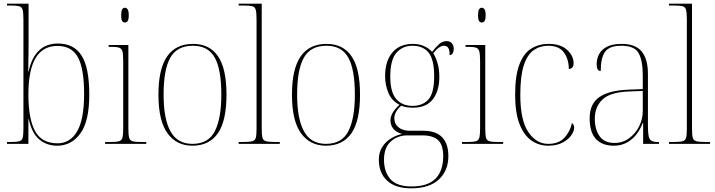

<svg xmlns="http://www.w3.org/2000/svg" viewBox="-20 -780 3877 1041"><path d="M290 10Q234 10 193.5 -23.5Q153 -57 136 -134H134V0H18V-10H35Q68 -10 83.5 -14Q99 -18 103 -33Q107 -48 107 -81V-672Q107 -709 103 -725.5Q99 -742 84.5 -746Q70 -750 41 -750H18V-760H135V-560Q135 -533 134.5 -490Q134 -447 133 -392H135Q168 -544 294 -544Q381 -544 422.5 -478.5Q464 -413 464 -267Q464 -122 415.5 -56Q367 10 290 10ZM292 -3Q360 -3 398 -67.5Q436 -132 436 -270Q436 -408 402.5 -469.5Q369 -531 291 -531Q134 -531 134 -269Q134 -136 170 -69.5Q206 -3 292 -3Z M657 -658Q648 -658 642.5 -666Q637 -674 637 -698Q637 -721 642.5 -729.5Q648 -738 657 -738Q666 -738 672 -729.5Q678 -721 678 -698Q678 -674 672 -666Q666 -658 657 -658ZM550 0V-10H575Q609 -10 624.5 -14Q640 -18 644 -34Q648 -50 648 -85V-448Q648 -484 644 -500.5Q640 -517 626 -521.5Q612 -526 583 -526H569V-536H676V-85Q676 -50 680 -34Q684 -18 699.5 -14Q715 -10 749 -10H773V0Z M1023 10Q937 10 888 -57.5Q839 -125 839 -267Q839 -406 886 -474Q933 -542 1027 -542Q1116 -542 1162 -475Q1208 -408 1208 -267Q1208 -124 1161 -57Q1114 10 1023 10ZM1023 0Q1110 0 1145 -69Q1180 -138 1180 -267Q1180 -405 1144 -468.5Q1108 -532 1026 -532Q940 -532 903.5 -467.5Q867 -403 867 -267Q867 -135 904.5 -67.5Q942 0 1023 0Z M1274 0V-10H1294Q1331 -10 1347 -14Q1363 -18 1367 -33.5Q1371 -49 1371 -84V-672Q1371 -709 1367 -725.5Q1363 -742 1348.5 -746Q1334 -750 1304 -750H1274V-760H1399V-84Q1399 -49 1403 -33.5Q1407 -18 1423.5 -14Q1440 -10 1477 -10H1497V0Z M1747 10Q1661 10 1612 -57.5Q1563 -125 1563 -267Q1563 -406 1610 -474Q1657 -542 1751 -542Q1840 -542 1886 -475Q1932 -408 1932 -267Q1932 -124 1885 -57Q1838 10 1747 10ZM1747 0Q1834 0 1869 -69Q1904 -138 1904 -267Q1904 -405 1868 -468.5Q1832 -532 1750 -532Q1664 -532 1627.5 -467.5Q1591 -403 1591 -267Q1591 -135 1628.5 -67.5Q1666 0 1747 0Z M2209 241Q2124 241 2079 199.5Q2034 158 2034 85Q2034 46 2052.5 17Q2071 -12 2100 -29.5Q2129 -47 2160 -54Q2127 -63 2112 -82.5Q2097 -102 2097 -127Q2097 -147 2108.5 -167.5Q2120 -188 2146 -212Q2104 -233 2086 -276Q2068 -319 2068 -367Q2068 -449 2107.5 -495.5Q2147 -542 2219 -542Q2252 -542 2278 -530.5Q2304 -519 2323 -499Q2343 -525 2361 -541Q2379 -557 2401 -557Q2420 -557 2430 -545.5Q2440 -534 2440 -517Q2440 -499 2433.5 -490Q2427 -481 2418 -481Q2418 -508 2410.5 -520Q2403 -532 2387 -532Q2361 -532 2329 -491Q2341 -474 2351.5 -440.5Q2362 -407 2362 -363Q2362 -287 2326.5 -241.5Q2291 -196 2219 -196Q2202 -196 2185.5 -198.5Q2169 -201 2155 -207Q2135 -189 2126.5 -172Q2118 -155 2118 -139Q2118 -108 2141 -89.5Q2164 -71 2202 -71H2275Q2344 -71 2377.5 -35.5Q2411 0 2411 66Q2411 145 2359.5 193Q2308 241 2209 241ZM2216 -206Q2273 -206 2303.5 -241.5Q2334 -277 2334 -365Q2334 -458 2303.5 -495Q2273 -532 2216 -532Q2163 -532 2129.5 -494Q2096 -456 2096 -364Q2096 -280 2128.5 -243Q2161 -206 2216 -206ZM2212 231Q2299 231 2341 189Q2383 147 2383 66Q2383 6 2355.5 -20Q2328 -46 2269 -46H2189Q2135 -46 2098.5 -12.5Q2062 21 2062 86Q2062 151 2096.5 191Q2131 231 2212 231Z M2592 -658Q2583 -658 2577.5 -666Q2572 -674 2572 -698Q2572 -721 2577.5 -729.5Q2583 -738 2592 -738Q2601 -738 2607 -729.5Q2613 -721 2613 -698Q2613 -674 2607 -666Q2601 -658 2592 -658ZM2485 0V-10H2510Q2544 -10 2559.5 -14Q2575 -18 2579 -34Q2583 -50 2583 -85V-448Q2583 -484 2579 -500.5Q2575 -517 2561 -521.5Q2547 -526 2518 -526H2504V-536H2611V-85Q2611 -50 2615 -34Q2619 -18 2634.5 -14Q2650 -10 2684 -10H2708V0Z M2952 10Q2902 10 2861.5 -18Q2821 -46 2797 -107Q2773 -168 2773 -266Q2773 -371 2796.5 -431.5Q2820 -492 2861 -517Q2902 -542 2954 -542Q3020 -542 3055 -509.5Q3090 -477 3090 -437Q3090 -420 3082 -413Q3074 -406 3064 -406Q3064 -459 3037.5 -495.5Q3011 -532 2952 -532Q2908 -532 2873.5 -508Q2839 -484 2820 -426Q2801 -368 2801 -266Q2801 -128 2844.5 -64Q2888 0 2952 0Q3011 0 3041.5 -34.5Q3072 -69 3081 -113Q3093 -105 3093 -87Q3093 -69 3077 -46Q3061 -23 3029.5 -6.5Q2998 10 2952 10Z M3308 10Q3245 10 3211 -26.5Q3177 -63 3177 -139Q3177 -217 3229.5 -253.5Q3282 -290 3390 -294L3465 -297V-371Q3465 -452 3442.5 -492Q3420 -532 3349 -532Q3284 -532 3260.5 -499Q3237 -466 3237 -395Q3215 -395 3215 -432Q3215 -460 3227.5 -485Q3240 -510 3269.5 -526Q3299 -542 3350 -542Q3426 -542 3459.5 -500.5Q3493 -459 3493 -379V-97Q3493 -60 3497 -41.5Q3501 -23 3512.5 -16.5Q3524 -10 3548 -10H3553V0H3467V-114H3465Q3454 -83 3433 -54.5Q3412 -26 3380.5 -8Q3349 10 3308 10ZM3312 -5Q3356 -5 3390.5 -30Q3425 -55 3445 -94.5Q3465 -134 3465 -178V-287L3389 -284Q3288 -280 3246.5 -240.5Q3205 -201 3205 -136Q3205 -78 3231 -41.5Q3257 -5 3312 -5Z M3607 0V-10H3627Q3664 -10 3680 -14Q3696 -18 3700 -33.5Q3704 -49 3704 -84V-672Q3704 -709 3700 -725.5Q3696 -742 3681.5 -746Q3667 -750 3637 -750H3607V-760H3732V-84Q3732 -49 3736 -33.5Q3740 -18 3756.5 -14Q3773 -10 3810 -10H3830V0Z"/></svg>

Font: Noto Serif Display SemiCondensed Thin
Style: Regular
Weight: 100
Width: 4
Designer: Monotype Design Team
Foundry: Monotype Imaging Inc.
Version: Version 2.009